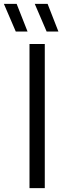

<svg xmlns="http://www.w3.org/2000/svg" viewBox="-73 -966 328 986"><path d="M78.5 0V-740H157V0ZM166.5 -804 105.5 -946H171.5L227 -804ZM8 -804 -53 -946H12.5L68.5 -804Z"/></svg>

Font: Encode Sans SemiCondensed SemiCondensed
Style: Regular
Weight: 400
Width: 4
Designer: Multiple Designers
Foundry: Impallari Type
Version: Version 3.000; ttfautohint (v1.8.3) -l 8 -r 50 -G 200 -x 14 